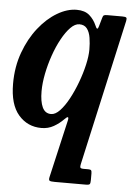

<svg xmlns="http://www.w3.org/2000/svg" viewBox="-58 -574 608 866"><g transform="rotate(5 246.0 -141.0)"><path d="M-3 -175.5Q-3 -252 20.8 -317Q44.5 -382 82.8 -430.2Q121 -478.5 166.2 -505.2Q211.5 -532 254.5 -532Q291 -532 312 -513.8Q333 -495.5 344.5 -468.5Q354.5 -443 360.5 -467L371.5 -505.5Q374 -515 378 -517.5Q382 -520 393 -520H462Q476.5 -520 479.8 -516.2Q483 -512.5 480.5 -501L333 160Q330.5 171 332.5 175.5Q334.5 180 348 180H369Q378 180 381.2 183.2Q384.5 186.5 384.5 197.5V227Q384.5 241 381.5 245.5Q378.5 250 364.5 250H223Q205 250 199.8 247Q194.5 244 197.5 230.5L257.5 -30.5Q264 -59 241 -35Q222 -15.5 197 -1.2Q172 13 141.5 13Q78.5 13 37.8 -34Q-3 -81 -3 -175.5ZM326.5 -358Q326.5 -386 322.5 -411.2Q318.5 -436.5 306.8 -452.2Q295 -468 272 -468Q252 -468 231.8 -447.2Q211.5 -426.5 192.8 -392.2Q174 -358 159.5 -316.2Q145 -274.5 136.5 -231.8Q128 -189 128 -152.5Q128 -106 140.2 -79.8Q152.5 -53.5 179.5 -53.5Q199 -53.5 219.5 -75.2Q240 -97 259 -132.2Q278 -167.5 293.2 -208.5Q308.5 -249.5 317.5 -289Q326.5 -328.5 326.5 -358Z"/></g></svg>

Font: Besley* Narrow Semi
Style: Italic
Weight: 600
Width: 4
Italic angle: -13°
Designer: Owen Earl
Foundry: indestructible type*
Version: Version 3.000; ttfautohint (v1.8.3)